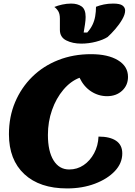

<svg xmlns="http://www.w3.org/2000/svg" viewBox="-20 -1029 756 1074"><path d="M355 25Q202 25 116 -55Q30 -135 30 -278Q30 -376 64.5 -457.5Q99 -539 160.5 -599.5Q222 -660 306 -693Q390 -726 489 -726Q584 -726 640 -692Q696 -658 696 -599Q696 -552 663 -521.5Q630 -491 579 -491Q531 -491 490 -517.5Q449 -544 425 -594Q375 -575 334.5 -527Q294 -479 271 -413.5Q248 -348 248 -274Q248 -183 279.5 -132Q311 -81 367 -81Q412 -81 448 -105.5Q484 -130 506.5 -172Q529 -214 531 -265Q595 -265 629.5 -241.5Q664 -218 664 -171Q664 -116 622.5 -72Q581 -28 511 -1.5Q441 25 355 25ZM435 -785Q386 -785 350.5 -803Q315 -821 315 -862V-925Q315 -951 306 -966Q297 -981 284 -990Q303 -998 328 -1003.5Q353 -1009 378 -1009Q414 -1009 436.5 -993Q459 -977 459 -934Q459 -917 455.5 -893.5Q452 -870 448 -847H468Q486 -867 497 -889.5Q508 -912 512.5 -938Q517 -964 517 -991Q537 -999 561 -1004Q585 -1009 613 -1009Q651 -1009 665.5 -998Q680 -987 680 -970Q680 -949 664 -921Q648 -893 625 -866.5Q602 -840 582 -822Q557 -806 516.5 -795.5Q476 -785 435 -785Z"/></svg>

Font: Lemonada
Style: Regular
Weight: 400
Designer: Mohamed Gaber (Arabic), Eduardo Tunni (Latin)
Foundry: Kief Type Foundry
Version: Version 4.005